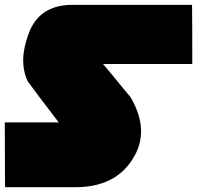

<svg xmlns="http://www.w3.org/2000/svg" viewBox="-55 -777 817 796"><path d="M-34.2 -1Q-34.2 -68.4 -35.2 -269.5Q114.3 -269.5 151.4 -269.5Q188.5 -269.5 188.5 -269.5Q156.2 -312.5 107.4 -376Q59.6 -440.4 59.6 -440.4Q20.5 -524.4 64.5 -639.6Q107.4 -753.9 238.3 -756.8Q406.2 -756.8 741.2 -756.8Q742.2 -695.3 742.2 -511.7Q650.4 -511.7 372.1 -511.7Q401.4 -477.5 443.4 -425.8Q486.3 -374 486.3 -374Q569.3 -232.4 494.1 -116.2Q420.9 -1 258.8 -1Q256.8 -1 254.9 -1Q159.2 -1 -34.2 -1Z"/></svg>

Font: Star Wars
Style: Regular
Weight: 400
Version: Version 1.0